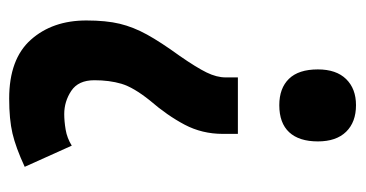

<svg xmlns="http://www.w3.org/2000/svg" viewBox="-204 -610 777 408"><g transform="rotate(-90 184.0 -406.5)"><path d="M178 -775Q262 -775 303 -729Q344 -683 344 -611Q344 -569 337 -540Q330 -511 314 -482Q298 -453 269 -413Q244 -377 233.5 -355.5Q223 -334 223 -315V-289H103V-321Q103 -365 122.5 -402Q142 -439 174 -476Q202 -511 209.5 -536.5Q217 -562 217 -594Q217 -628 194.5 -643Q172 -658 145 -658Q130 -658 112 -655Q94 -652 78 -642L33 -742Q74 -761 104 -768Q134 -775 178 -775ZM164 -38Q128 -38 107.5 -59Q87 -80 87 -119Q87 -159 106.5 -180Q126 -201 164 -201Q200 -201 220 -180.5Q240 -160 240 -119Q240 -80 219.5 -59Q199 -38 164 -38Z"/></g></svg>

Font: Noto Sans Tamil UI ExtraCondensed
Style: Bold
Weight: 700
Width: 2
Designer: Jelle Bosma - Monotype Design Team
Foundry: Monotype Imaging Inc.
Version: Version 2.004; ttfautohint (v1.8.4.7-5d5b)